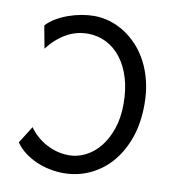

<svg xmlns="http://www.w3.org/2000/svg" viewBox="-82 -799 810 884"><g transform="rotate(10 322.5 -356.5)"><path d="M288.1 -725.1Q324.2 -725.1 360.6 -714.4Q397 -703.6 429.9 -682.9Q462.9 -662.1 491.5 -631.3Q520 -600.6 541 -560.5Q562 -520.5 574 -471.2Q585.9 -421.9 585.9 -363.8Q585.9 -274.9 560.8 -205.1Q535.6 -135.3 492.7 -86.9Q449.7 -38.6 393.1 -13.2Q336.4 12.2 273.4 12.2Q242.2 12.2 209.5 5.9Q176.8 -0.5 146.7 -13.4Q116.7 -26.4 90.6 -45.9Q64.5 -65.4 46.4 -91.8L96.7 -171.4Q112.3 -148.9 133.1 -130.9Q153.8 -112.8 178 -99.9Q202.1 -86.9 228.8 -80.1Q255.4 -73.2 283.2 -73.2Q323.2 -73.2 360.6 -92Q397.9 -110.8 426.8 -146.2Q455.6 -181.6 473.1 -232.9Q490.7 -284.2 490.7 -349.1Q490.7 -416.5 474.4 -470.2Q458 -523.9 429 -561.5Q399.9 -599.1 360.1 -619.4Q320.3 -639.6 273.4 -639.6Q218.8 -639.6 171.9 -612.5Q125 -585.4 87.9 -537.1L68.4 -642.1Q85.9 -661.6 111.8 -677Q137.7 -692.4 167.5 -703.1Q197.3 -713.9 228.8 -719.5Q260.3 -725.1 288.1 -725.1Z"/></g></svg>

Font: Andika Eur
Style: Regular
Weight: 400
Designer: Victor Gaultney, Annie Olsen, Julie Remington, Don Collingsworth, Eric Hays, Becca Hirsbrunner
Foundry: SIL International
Version: Version 5.000